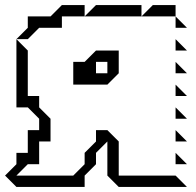

<svg xmlns="http://www.w3.org/2000/svg" viewBox="-20 -740 777 760"><path d="M540 -675 585 -720H675V-675ZM315 -675 360 -720H540V-675ZM675 -630V-675L720 -630ZM45 -585 90 -630V-675H180L225 -720H315V-675H225V-630H135L90 -585ZM675 -540V-585L720 -540ZM675 -450V-495L720 -450ZM405 -450V-495H360V-450ZM675 -360V-405L720 -360ZM675 -270V-315L720 -270ZM675 -180V-225L720 -180ZM0 -45 45 -90V-135H90V-225H135V-270L90 -315H45V-585L90 -540V-360H135V-315L180 -270V-180H135V-90H90L45 -45H270L315 -90V-135L360 -180V-225H405L450 -180V-45H675L720 0H450L405 -45V-180L360 -135V-90L315 -45V0H45ZM675 -90V-135L720 -90ZM270 -405V-495H315L360 -540H450V-450L405 -405Z"/></svg>

Font: Rubik Iso
Style: Regular
Weight: 400
Designer: Hubert and Fischer, NaN
Foundry: Hubert and Fischer, NaN
Version: Version 2.200